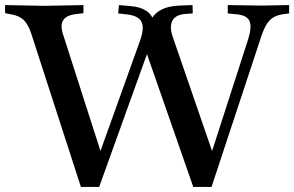

<svg xmlns="http://www.w3.org/2000/svg" viewBox="-37 -733 1160 757"><path d="M282 4 86 -601Q74 -638 55.5 -655Q37 -672 4 -677L-17 -681V-713L138 -710L292 -713V-681L267 -678Q225 -674 212 -653Q199 -632 213 -593L370 -104H347L516 -575Q533 -624 520.5 -647.5Q508 -671 465 -676L429 -680L432 -713L477 -709Q516 -706 539.5 -690.5Q563 -675 569 -648L553 -644Q579 -708 671 -711L722 -713L723 -680L693 -678Q655 -675 642.5 -651Q630 -627 645 -585L810 -106H789L942 -580Q957 -629 946 -651.5Q935 -674 892 -677L861 -680V-713L994 -711L1103 -713V-680L1086 -678Q1061 -675 1044.5 -666.5Q1028 -658 1016 -640Q1004 -622 993 -589L797 4H725L536 -538H549L354 4Z"/></svg>

Font: Baskervville SemiBold
Style: Regular
Weight: 600
Version: Version 1.100